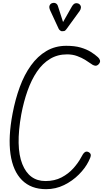

<svg xmlns="http://www.w3.org/2000/svg" viewBox="-20 -1328 728 1358"><path d="M306 10Q199.5 10 135.5 -54Q71.5 -118 54.2 -238Q37 -358 69 -525Q88 -625.5 120 -712.8Q152 -800 199 -865.2Q246 -930.5 308.2 -967.2Q370.5 -1004 449 -1004Q508.5 -1004 550.5 -991.8Q592.5 -979.5 622.2 -961Q652 -942.5 673 -923Q683 -914 687 -901.8Q691 -889.5 679 -875Q666 -860.5 651.2 -863.5Q636.5 -866.5 625.5 -876Q609.5 -887.5 584 -903.5Q558.5 -919.5 525.8 -931.5Q493 -943.5 454.5 -943.5Q386.5 -943.5 333.5 -911.2Q280.5 -879 241.2 -821Q202 -763 174.8 -686Q147.5 -609 130.5 -519Q89.5 -289 137.5 -168.2Q185.5 -47.5 301.5 -47.5Q366 -47.5 415.2 -73.2Q464.5 -99 499.2 -138Q534 -177 554.5 -216Q567 -241.5 579 -250.8Q591 -260 607 -252Q623 -243 622.2 -229Q621.5 -215 606.5 -186.5Q583 -139 538 -93.8Q493 -48.5 433.5 -19.2Q374 10 306 10ZM418 -1107Q413.5 -1107 406.2 -1111.8Q399 -1116.5 395 -1124.5L335.5 -1253Q325 -1276 330.8 -1289Q336.5 -1302 348 -1305.5Q363 -1310.5 374.5 -1304.5Q386 -1298.5 390 -1284L426 -1172L489 -1283Q502 -1304.5 517 -1305.2Q532 -1306 541.5 -1298.5Q553 -1288 552.5 -1275.2Q552 -1262.5 543.5 -1250.5L450.5 -1122.5Q442 -1110 433.8 -1108.5Q425.5 -1107 418 -1107Z"/></svg>

Font: Edu NSW ACT Hand Pre
Style: Regular
Weight: 400
Designer: Tina and Corey Anderson, Eben Sorkin, Mirko Velimirovic
Foundry: Sorkin Type Co.
Version: Version 2.000